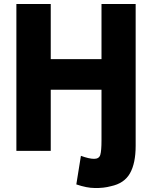

<svg xmlns="http://www.w3.org/2000/svg" viewBox="-20 -734 761 961"><path d="M659 -714V-4Q659 83 630.5 133.5Q602 184 535 198Q499 208 454 207Q415 207 362 189L385 46Q426 61 451 61Q476 61 482 41Q488 21 488 -31V-285H234V21H62V-714H234V-438H488V-714Z"/></svg>

Font: Repo
Style: ExtraBold
Weight: 800
Designer: Stefan Peev
Foundry: Context Ltd
Version: Version 001.000